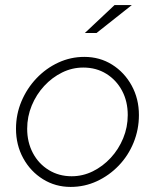

<svg xmlns="http://www.w3.org/2000/svg" viewBox="-20 -726 609 756"><path d="M258 10Q198 10 149 -20.5Q100 -51 71.5 -103Q43 -155 43 -219Q43 -276 64.5 -327Q86 -378 123.5 -417.5Q161 -457 209.5 -479.5Q258 -502 312 -502Q373 -502 421.5 -471.5Q470 -441 498.5 -389Q527 -337 527 -273Q527 -216 506 -164.5Q485 -113 447.5 -74Q410 -35 361.5 -12.5Q313 10 258 10ZM262 -32Q306 -32 345.5 -51.5Q385 -71 416 -104.5Q447 -138 465 -181.5Q483 -225 483 -273Q483 -327 460.5 -369Q438 -411 398.5 -435.5Q359 -460 308 -460Q264 -460 224.5 -440.5Q185 -421 154 -387.5Q123 -354 105 -310.5Q87 -267 87 -219Q87 -166 109.5 -123.5Q132 -81 172 -56.5Q212 -32 262 -32ZM314 -596 431 -706H499L360 -596Z"/></svg>

Font: Red Hat Display
Style: Italic
Weight: 300
Italic angle: -12°
Designer: Pentagram, MCKL
Foundry: Pentagram, MCKL
Version: Version 1.023